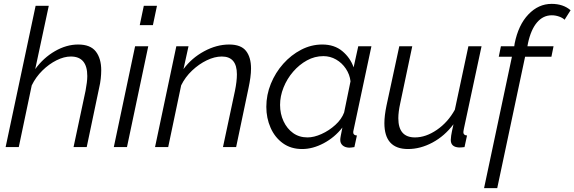

<svg xmlns="http://www.w3.org/2000/svg" viewBox="-20 -760 2968 992"><path d="M164 -730H232L162 -403Q204 -461 263.5 -495.5Q323 -530 384 -530Q447 -530 475 -494Q503 -458 503 -397Q503 -377 500.5 -353.5Q498 -330 492 -305L428 0H360L422 -291Q426 -313 428.5 -332Q431 -351 431 -367Q431 -468 346 -468Q311 -468 272 -448.5Q233 -429 199 -395.5Q165 -362 144 -319L77 0H9Z M723 -730H791L770 -630H702ZM678 -521H746L636 0H568Z M891 -521H954L928 -403Q970 -460 1034.5 -495Q1099 -530 1164 -530Q1225 -530 1251 -497Q1277 -464 1277 -406Q1277 -384 1273.5 -358.5Q1270 -333 1264 -305L1200 0H1132L1194 -291Q1204 -340 1204 -376Q1204 -468 1126 -468Q1089 -468 1048.5 -448.5Q1008 -429 972.5 -395.5Q937 -362 916 -319L849 0H781Z M1541 10Q1483 10 1441.5 -20Q1400 -50 1378 -100Q1356 -150 1356 -208Q1356 -270 1379.5 -327.5Q1403 -385 1443.5 -430.5Q1484 -476 1536 -503Q1588 -530 1645 -530Q1708 -530 1749 -495.5Q1790 -461 1807 -412L1831 -521H1899L1807 -89Q1806 -86 1805.5 -82.5Q1805 -79 1805 -76Q1805 -61 1824 -60L1811 0Q1803 1 1796.5 2Q1790 3 1784 3Q1762 2 1750 -9Q1738 -20 1738 -37Q1738 -45 1740.5 -58Q1743 -71 1749 -101Q1709 -50 1652.5 -20Q1596 10 1541 10ZM1569 -50Q1602 -50 1641 -67.5Q1680 -85 1712.5 -114.5Q1745 -144 1758 -179L1791 -340Q1787 -375 1767 -405Q1747 -435 1716.5 -452.5Q1686 -470 1651 -470Q1606 -470 1566 -448Q1526 -426 1494.5 -389.5Q1463 -353 1445 -308Q1427 -263 1427 -218Q1427 -172 1445 -133.5Q1463 -95 1494.5 -72.5Q1526 -50 1569 -50Z M2088 10Q1966 10 1966 -124Q1966 -162 1977 -215L2043 -521H2110L2048 -227Q2038 -182 2038 -149Q2038 -50 2124 -50Q2180 -50 2237 -89Q2294 -128 2330 -193L2400 -521H2468L2377 -96Q2376 -90 2375 -85Q2374 -80 2374 -77Q2374 -61 2393 -60L2380 0Q2371 1 2364.5 1.5Q2358 2 2352 2Q2309 0 2309 -37Q2309 -44 2311 -59Q2313 -74 2323 -118Q2277 -57 2214.5 -23.5Q2152 10 2088 10Z M2625 -467H2557L2568 -521H2637L2639 -535Q2658 -631 2710 -685.5Q2762 -740 2830 -740Q2890 -740 2928 -707L2897 -658Q2887 -668 2868.5 -674.5Q2850 -681 2831 -681Q2786 -681 2754.5 -644Q2723 -607 2708 -537L2705 -521H2840L2829 -467H2693L2549 212H2481Z"/></svg>

Font: Raleway
Style: Italic
Weight: 400
Italic angle: -12°
Designer: Matt McInerney, Pablo Impallari, Rodrigo Fuenzalida
Foundry: Matt McInerney, Pablo Impallari, Rodrigo Fuenzalida
Version: Version 4.026